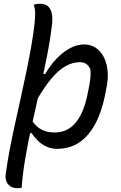

<svg xmlns="http://www.w3.org/2000/svg" viewBox="-20 -779 640 1019"><path d="M159 -754Q165 -756 170.5 -757Q176 -758 182 -758.5Q188 -759 194 -759Q217 -759 232 -748Q247 -737 254 -711Q261 -685 255 -641Q246 -564 228.5 -476.5Q211 -389 190 -297.5Q169 -206 149 -115.5Q129 -25 114.5 59.5Q100 144 95 217Q92 218 88.5 218.5Q85 219 81 219.5Q77 220 73 220Q51 220 35.5 210Q20 200 13.5 182.5Q7 165 11 141Q19 81 31.5 15Q44 -51 59.5 -120.5Q75 -190 90.5 -261Q106 -332 120.5 -401.5Q135 -471 146.5 -536.5Q158 -602 164 -660Q167 -691 166.5 -712.5Q166 -734 159 -754ZM425 -543Q472 -543 503 -513.5Q534 -484 546 -434.5Q558 -385 547 -324L543 -303Q529 -222 505 -163Q481 -104 447.5 -65Q414 -26 373 -7.5Q332 11 283 11Q251 11 224.5 -2Q198 -15 179 -34Q160 -53 148 -73L117 -68L142 -151Q158 -125 176 -108.5Q194 -92 217 -84Q240 -76 270 -76Q317 -76 352 -100.5Q387 -125 411 -174Q435 -223 448 -296L451 -310Q457 -340 459.5 -364Q462 -388 460 -410Q452 -430 438 -439.5Q424 -449 404 -449Q366 -449 328 -428Q290 -407 251 -360Q212 -313 167 -234L200 -392L219 -385Q246 -432 279.5 -467Q313 -502 350.5 -522.5Q388 -543 425 -543Z"/></svg>

Font: Rec Mono Duotone
Style: Italic
Weight: 400
Italic angle: -10°
Monospace: yes
Version: Version 1.085; ttfautohint (v1.8.4.7-5d5b)